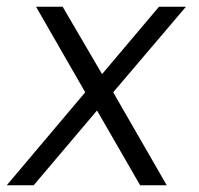

<svg xmlns="http://www.w3.org/2000/svg" viewBox="-31 -550 590 570"><path d="M305 -276 521 -530H441L272 -330L155 -530H76L222 -276L-11 0H69L257 -222L385 0H464Z"/></svg>

Font: Cheyenne Sans Light
Style: Italic
Weight: 300
Italic angle: -8.13011°
Designer: The Public Sans project authors (U.S. Web Design System), Libre Franklin designed by Pablo Impallari and Rodrigo Fuenzal
Foundry: The Cheyenne Sans Project Authors
Version: Version 2.007